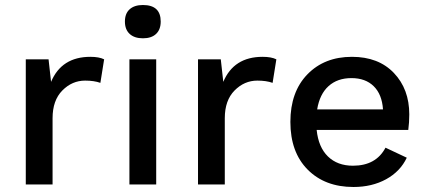

<svg xmlns="http://www.w3.org/2000/svg" viewBox="-20 -737 1707 767"><path d="M83 0V-500H174L184 -410Q226 -510 341 -510Q376 -510 396 -500L381 -406Q356 -415 320 -415Q268 -415 229 -375.5Q190 -336 190 -265V0Z M551 -717Q622 -717 622 -651Q622 -619 603.5 -601.5Q585 -584 551 -584Q517 -584 498 -601.5Q479 -619 479 -651Q479 -683 498 -700Q517 -717 551 -717ZM604 -500V0H497V-500Z M771 0V-500H862L872 -410Q914 -510 1029 -510Q1064 -510 1084 -500L1069 -406Q1044 -415 1008 -415Q956 -415 917 -375.5Q878 -336 878 -265V0Z M1615 -280Q1615 -248 1611 -218H1245Q1252 -149 1290 -112Q1328 -75 1390 -75Q1482 -75 1520 -147L1605 -107Q1579 -52 1522.5 -21Q1466 10 1392 10Q1278 10 1209 -59.5Q1140 -129 1140 -250Q1140 -370 1208 -440Q1276 -510 1386 -510Q1492 -510 1553.5 -445.5Q1615 -381 1615 -280ZM1247 -300H1510Q1506 -360 1473 -392.5Q1440 -425 1384 -425Q1328 -425 1292.5 -393Q1257 -361 1247 -300Z"/></svg>

Font: Elaine Sans Medium
Style: Regular
Weight: 500
Designer: Wei Huang
Foundry: Wei Huang
Version: Version 2.001;PS 002.001;hotconv 1.0.88;makeotf.lib2.5.64775